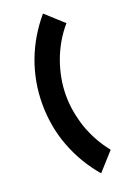

<svg xmlns="http://www.w3.org/2000/svg" viewBox="-169 -857 686 1014"><g transform="rotate(-20 174.5 -350.0)"><path d="M214 -799Q174 -752 143 -700Q112 -648 90 -590Q47 -474 47 -350Q47 -288 57.5 -228Q68 -168 90 -110Q112 -52 143 0Q174 52 214 99L304 -1Q245 -74 212 -165Q197 -210 188.5 -256Q180 -302 180 -350Q180 -399 189 -447Q198 -495 215 -542Q232 -588 256.5 -630Q281 -672 313 -709Z"/></g></svg>

Font: Unageo
Style: Bold
Weight: 700
Designer: Richard Sepsi
Foundry: Richard Sepsi
Version: Version 2.000